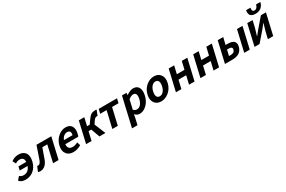

<svg xmlns="http://www.w3.org/2000/svg" viewBox="150 -2526 6595 4435"><g transform="rotate(-30 3448.0 -308.5)"><path d="M88 -508Q173 -574 280 -574Q399 -574 456 -501Q517 -422 484 -279Q451 -137 355 -59Q265 14 143 14Q29 14 -26 -54L49 -141Q88 -99 154 -99Q285 -99 335 -239H126L148 -336H355Q363 -460 245 -460Q188 -460 132 -423Z M473 2 528 -130Q547 -125 554 -125Q606 -125 641 -219L758 -560H1153L1024 0H877L979 -444H847Q784 -260 753 -179Q683 14 532 14Q499 14 473 2Z M1239 -64Q1177 -144 1208 -279Q1238 -410 1338 -495Q1432 -574 1537 -574Q1649 -574 1694 -498Q1737 -426 1709 -306Q1699 -262 1687 -239H1342Q1327 -99 1464 -99Q1528 -99 1599 -138L1628 -48Q1524 14 1418 14Q1298 14 1239 -64ZM1590 -336Q1619 -460 1513 -460Q1467 -460 1426 -429Q1384 -395 1362 -336Z M2274 0H2114L2031 -231H1957L1904 0H1758L1887 -560H2033L1984 -347H2055L2131 -455Q2178 -524 2226 -551Q2267 -574 2327 -574Q2350 -574 2367 -566L2312 -430Q2301 -434 2293 -434Q2245 -434 2205 -372L2153 -295Z M2561 -444H2390L2417 -560H2906L2879 -444H2707L2604 0H2458Z M3038 -560H3158L3154 -502H3158Q3260 -574 3340 -574Q3443 -574 3484 -496Q3524 -419 3494 -289Q3462 -151 3370 -66Q3283 14 3186 14Q3114 14 3061 -47L3044 45L3005 215H2859ZM3277 -151Q3323 -199 3343 -287Q3381 -453 3270 -453Q3217 -453 3146 -395L3089 -149Q3128 -107 3181 -107Q3235 -107 3277 -151Z M3590 -63Q3527 -146 3558 -279Q3589 -414 3690 -497Q3784 -574 3895 -574Q4006 -574 4064 -497Q4127 -414 4096 -279Q4065 -146 3964 -63Q3869 14 3759 14Q3649 14 3590 -63ZM3886 -153Q3927 -199 3946 -279Q3964 -360 3944 -406Q3923 -454 3867 -454Q3811 -454 3768 -406Q3726 -360 3708 -279Q3689 -199 3710 -153Q3731 -106 3787 -106Q3843 -106 3886 -153Z M4284 -560H4430L4381 -351H4585L4634 -560H4781L4651 0H4504L4556 -223H4352L4300 0H4154Z M4938 -560H5084L5035 -351H5239L5288 -560H5435L5305 0H5158L5210 -223H5006L4954 0H4808Z M5592 -560H5738L5694 -373H5746Q5981 -373 5939 -189Q5895 0 5660 0H5462ZM5677 -112Q5780 -112 5798 -190Q5816 -265 5713 -265H5670L5634 -112ZM6106 -560H6253L6123 0H5976Z M6380 -560H6522L6481 -383Q6477 -362 6422 -183H6426L6520 -300L6744 -560H6878L6749 0H6607L6648 -176Q6659 -225 6707 -377H6703Q6633 -290 6609 -259L6385 0H6251ZM6506 -832H6621Q6602 -729 6673 -729Q6745 -729 6772 -832H6887Q6840 -650 6655 -650Q6471 -650 6506 -832Z"/></g></svg>

Font: KaiGen Gothic CN Bold
Style: Bold
Weight: 700
Designer: Ryoko NISHIZUKA  (kana & ideographs); Paul D. Hunt (Latin, Greek & Cyrillic); Wenlong ZHANG  (bopomofo); Sandoll Communi
Foundry: Adobe Systems Incorporated
Version: Version 1.002.20150501